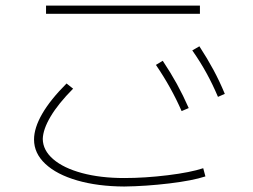

<svg xmlns="http://www.w3.org/2000/svg" viewBox="-20 -684 904 686"><path d="M101.6 -185.5Q101.6 -226.6 130.6 -277.1Q159.7 -327.6 217.8 -385.7L241.2 -367.2Q188 -313.5 160.9 -267.8Q133.8 -222.2 132.8 -187.5Q133.3 -147 170.2 -115.2Q207 -83.5 272.9 -65.7Q338.9 -47.9 423.8 -47.9Q498 -47.9 579.3 -57.9Q660.6 -67.9 706.1 -83L713.9 -53.7Q668 -38.6 584.7 -28.6Q501.5 -18.6 423.8 -17.6Q329.1 -18.1 255.9 -39.3Q182.6 -60.5 142.1 -98.4Q101.6 -136.2 101.6 -185.5ZM144.5 -664.1H694.3V-634.8H144.5ZM537.1 -452.1 561.5 -466.8Q589.8 -424.3 612.1 -383.8Q634.3 -343.3 654.3 -297.9L628.9 -287.1Q592.3 -371.1 537.1 -452.1ZM667 -503.9 692.4 -518.6Q720.7 -475.1 742.7 -434.3Q764.6 -393.6 783.2 -348.6L758.8 -337.9Q739.3 -383.8 717.5 -423.3Q695.8 -462.9 667 -503.9Z"/></svg>

Font: Pretendard GOV Thin
Style: Regular
Weight: 100
Designer: Base glyphs from Inter by Rasmus Andersson; Hangeul glyphs from Noto Sans CJK(Source Han Sans) by Jang Soo-young and Kan
Foundry: Kil Hyung-jin
Version: Version 1.309